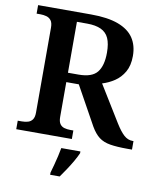

<svg xmlns="http://www.w3.org/2000/svg" viewBox="-99 -791 895 1088"><g transform="rotate(10 348.5 -246.5)"><path d="M31 0V-49H54Q73 -49 89 -53.5Q105 -58 115 -71.5Q125 -85 125 -112V-601Q125 -629 114.5 -642.5Q104 -656 87.5 -660.5Q71 -665 54 -665H31V-714H336Q432 -714 492.5 -691.5Q553 -669 581.5 -626.5Q610 -584 610 -523Q610 -468 589 -431.5Q568 -395 535 -373Q502 -351 465 -340L593 -132Q619 -90 641.5 -69.5Q664 -49 692 -49H697V0H670Q610 0 571 -6.5Q532 -13 506.5 -32.5Q481 -52 459 -90L336 -312H264V-112Q264 -85 273.5 -71.5Q283 -58 299 -53.5Q315 -49 334 -49H351V0ZM325 -366Q402 -366 432 -403.5Q462 -441 462 -516Q462 -568 448 -599Q434 -630 403 -644.5Q372 -659 323 -659H264V-366ZM265 208Q271 187 278 161.5Q285 136 291 109.5Q297 83 301 61H411V71Q402 92 386.5 119Q371 146 353 173Q335 200 320 221H265Z"/></g></svg>

Font: Noto Rashi Hebrew SemiBold
Style: Regular
Weight: 600
Version: Version 1.006